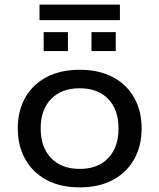

<svg xmlns="http://www.w3.org/2000/svg" viewBox="-20 -802 690 831"><path d="M325 9Q242 9 182 -23Q122 -55 89.5 -112.5Q57 -170 57 -246Q57 -323 89.5 -380Q122 -437 182 -468.5Q242 -500 325 -500Q408 -500 468 -468.5Q528 -437 560.5 -379.5Q593 -322 593 -246Q593 -170 560.5 -112.5Q528 -55 468 -23Q408 9 325 9ZM325 -71Q404 -71 448.5 -118Q493 -165 493 -246Q493 -327 448.5 -373.5Q404 -420 325 -420Q246 -420 201 -373.5Q156 -327 156 -246Q156 -165 201 -118Q246 -71 325 -71ZM151 -715V-782H499V-715ZM169 -581V-663H274V-581ZM376 -581V-663H481V-581Z"/></svg>

Font: Nunito Sans 10pt SemiExpanded Medium
Style: Regular
Weight: 500
Width: 6
Designer: Vernon Adams
Foundry: Vernon Adams
Version: Version 3.101;gftools[0.9.27]